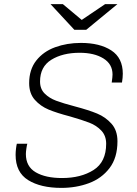

<svg xmlns="http://www.w3.org/2000/svg" viewBox="-20 -905 669 935"><path d="M578 -546Q578 -527 574 -503H524Q528 -531 528 -542Q528 -593 483.5 -620.5Q439 -648 368 -648Q285 -648 230 -614Q175 -580 175 -508Q175 -472 197.5 -449.5Q220 -427 253.5 -414.5Q287 -402 344 -387Q412 -369 453 -352Q494 -335 523 -302.5Q552 -270 552 -217Q552 -137 513.5 -86.5Q475 -36 413 -13Q351 10 279 10Q178 10 117 -28Q56 -66 56 -151Q56 -165 58 -181.5Q60 -198 62 -205H113Q111 -199 108.5 -182Q106 -165 106 -155Q106 -94 154 -66Q202 -38 282 -38Q374 -38 435.5 -77Q497 -116 497 -205Q497 -244 473.5 -269Q450 -294 415 -307.5Q380 -321 321 -338Q256 -355 216.5 -371.5Q177 -388 149.5 -419Q122 -450 122 -500Q122 -566 156.5 -610Q191 -654 248.5 -675Q306 -696 374 -696Q466 -696 522 -659.5Q578 -623 578 -546ZM378 -808 492 -885H552L400 -760H342L226 -885H286Z"/></svg>

Font: Chivo Thin Italic
Style: Regular
Weight: 100
Italic angle: -8.05°
Designer: Hector Gatti
Foundry: Omnibus-Type
Version: Version 1.007